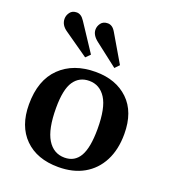

<svg xmlns="http://www.w3.org/2000/svg" viewBox="-145 -894 897 1014"><g transform="rotate(20 304.0 -387.5)"><path d="M299 14Q179 14 110 -54.5Q41 -123 41 -245Q41 -381 115.5 -453.5Q190 -526 315 -526Q429 -526 498.5 -459.5Q568 -393 568 -269Q568 -181 535 -117.5Q502 -54 442 -20Q382 14 299 14ZM313 -44Q370 -44 398 -92.5Q426 -141 426 -246Q426 -364 392 -417Q358 -470 299 -470Q243 -470 212.5 -425Q182 -380 182 -276Q182 -157 216.5 -100.5Q251 -44 313 -44ZM399 -579 271 -678Q236 -705 236 -736Q236 -755 248.5 -772Q261 -789 287 -789Q299 -789 310 -782Q321 -775 331 -758L422 -603ZM235 -579 99 -674Q63 -698 63 -734Q63 -753 75.5 -770Q88 -787 113 -787Q125 -787 136 -780Q147 -773 158 -756L259 -603Z"/></g></svg>

Font: Literata 36pt SemiBold
Style: Regular
Weight: 600
Designer: Latin by Veronika Burian and Jose Scaglione. Greek by Irene Vlachou. Cyrillic by Vera Evstafieva.
Foundry: TypeTogether
Version: Version 3.002